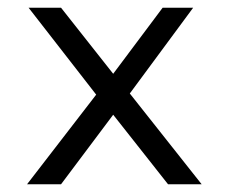

<svg xmlns="http://www.w3.org/2000/svg" viewBox="-20 -477 590 497"><path d="M50 0 229 -232 54 -457H138L273 -286L401 -457H480L316 -235L502 0H415L273 -180L138 0Z"/></svg>

Font: Inconsolata SemiExpanded
Style: Regular
Weight: 400
Width: 6
Monospace: yes
Designer: Raph Levien, Cyreal, Brenton Simpson
Foundry: Raph Levien, Cyreal, Google
Version: Version 3.000; ttfautohint (v1.8.2.53-6de2)